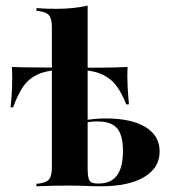

<svg xmlns="http://www.w3.org/2000/svg" viewBox="-20 -651 592 671"><path d="M200.8 -406.5Q146 -406.5 112.5 -391.1Q79 -375.8 59.7 -346.4Q40.3 -316.9 25.8 -275.8H16.9Q21 -312.1 22.2 -347.6Q23.4 -383.1 21.8 -416.9Q43.5 -416.1 66.1 -415.7Q88.7 -415.3 110.5 -415.3L200.8 -414.5H246.8H337.1Q358.9 -414.5 381.5 -415.3Q404 -416.1 425.8 -416.9Q424.2 -385.5 425.8 -352.8Q427.4 -320.2 430.6 -286.3H421Q407.3 -322.6 387.9 -349.6Q368.5 -376.6 335.5 -391.5Q302.4 -406.5 246.8 -406.5ZM161.3 -208.9V-554.8Q161.3 -584.7 152 -596.8Q142.7 -608.9 116.9 -612.1L107.3 -613.7V-622.6Q129 -621 145.6 -620.6Q162.1 -620.2 179 -620.2Q208.1 -620.2 234.3 -623Q260.5 -625.8 286.3 -631.5V-622.6V-208.9ZM223.4 -2.4Q197.6 -2.4 171.4 -2Q145.2 -1.6 107.3 0V-8.9L117.7 -9.7Q142.7 -12.9 152 -25Q161.3 -37.1 161.3 -66.9V-208.9H286.3V-61.3Q286.3 -41.1 289.1 -29.4Q291.9 -17.7 299.6 -13.7Q307.3 -9.7 321.8 -9.7H325.8Q367.7 -9.7 388.7 -37.9Q409.7 -66.1 409.7 -123.4Q409.7 -179 389.1 -202.8Q368.5 -226.6 321 -226.6Q309.7 -226.6 297.2 -225.4Q284.7 -224.2 262.9 -221V-229Q289.5 -233.1 308.9 -235.1Q328.2 -237.1 349.2 -237.1Q439.5 -237.1 488.7 -206.9Q537.9 -176.6 537.9 -121.8Q537.9 -64.5 483.9 -32.3Q429.8 0 333.1 0Q304.8 0 279.8 -1.2Q254.8 -2.4 223.4 -2.4Z"/></svg>

Font: Playfair 144pt SemiCondensed ExtraBold
Style: Regular
Weight: 800
Width: 4
Designer: Claus Eggers Sørensen
Foundry: Claus Eggers Sørensen
Version: Version 2.203